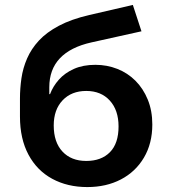

<svg xmlns="http://www.w3.org/2000/svg" viewBox="-20 -749 699 779"><path d="M334 10Q254 10 192 -23.5Q130 -57 95.5 -121.5Q61 -186 61 -276V-349Q61 -390 67 -431.5Q73 -473 90 -512Q107 -551 138 -584.5Q169 -618 219 -644.5Q269 -671 342 -688L519 -729L554 -622L351 -577Q266 -558 223 -512.5Q180 -467 180 -395V-367H183Q195 -399 219 -426Q243 -453 280 -469.5Q317 -486 367 -486Q414 -486 456 -469.5Q498 -453 529.5 -421.5Q561 -390 579.5 -345Q598 -300 598 -244Q598 -167 564 -109.5Q530 -52 470.5 -21Q411 10 334 10ZM330 -96Q391 -96 426 -131.5Q461 -167 461 -236Q461 -302 425.5 -341Q390 -380 330 -380Q270 -380 234 -342Q198 -304 198 -240Q198 -172 233.5 -134Q269 -96 330 -96Z"/></svg>

Font: Nunito Sans 7pt
Style: Bold
Weight: 700
Designer: Vernon Adams
Foundry: Vernon Adams
Version: Version 3.101;gftools[0.9.27]